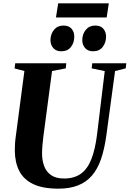

<svg xmlns="http://www.w3.org/2000/svg" viewBox="-20 -1123 778 1153"><path d="M671 -696.5 618 -305.5Q607 -227.5 586.8 -168.2Q566.5 -109 533 -69.5Q499.5 -30 449.5 -10Q399.5 10 330.5 10Q237 10 179.5 -17.5Q122 -45 95.8 -96.2Q69.5 -147.5 69 -218.5Q69 -237.5 70 -257.2Q71 -277 74 -298L126.5 -696.5L67.5 -712L71.5 -743H378L375 -712.5L292.5 -696.5L240.5 -303.5Q237 -275.5 234.8 -249.5Q232.5 -223.5 232.5 -201.5Q232.5 -160.5 245 -126.2Q257.5 -92 286.5 -71.5Q315.5 -51 364.5 -51Q426 -51 465.8 -79.8Q505.5 -108.5 528.8 -167.5Q552 -226.5 563 -317L609 -696L530.5 -712.5L534 -743H738.5L735 -712.5ZM347.5 -815Q317.5 -815 300.2 -834.2Q283 -853.5 283 -882.5Q283.5 -919 304.5 -944.2Q325.5 -969.5 360.5 -969.5Q394 -969.5 410.2 -950Q426.5 -930.5 426 -902.5Q426 -866.5 406 -840.8Q386 -815 347.5 -815ZM538.5 -815Q508.5 -815 491.2 -834.2Q474 -853.5 474 -882.5Q474.5 -919 495.5 -944.2Q516.5 -969.5 551.5 -969.5Q585 -969.5 601 -950Q617 -930.5 617 -902.5Q616.5 -866.5 596.5 -840.8Q576.5 -815 538.5 -815ZM329.5 -1103H633.5L620.5 -1018H316Z"/></svg>

Font: Merriweather 96pt ExtraBold
Style: Italic
Weight: 800
Italic angle: -7.8°
Version: Version 2.101